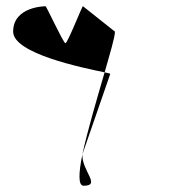

<svg xmlns="http://www.w3.org/2000/svg" viewBox="-20 -558 575 613"><path d="M22 -457C22 -387 242 -342 314 -327C332 -390 347 -440 347 -457L245 -538C245 -546 196 -420 189 -420C182 -420 125 -546 125 -538C125 -538 22 -538 22 -457ZM243 -65C231 -6 229 35 247 35C304 35 241 -12 243 -65ZM243 -65 332 -322C332 -323 325 -325 314 -327C290 -244 259 -140 243 -65ZM243 -65Z"/></svg>

Font: Ampere
Style: SuCnd
Weight: 400
Version: Version 1